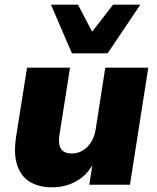

<svg xmlns="http://www.w3.org/2000/svg" viewBox="-20 -786 670 817"><path d="M201 11Q146 11 107.5 -12Q69 -35 53 -83.5Q37 -132 49 -207L95 -498H278L233 -212Q229 -187 233 -169Q237 -151 250 -142Q263 -133 285 -133Q311 -133 332 -145.5Q353 -158 367.5 -181Q382 -204 387 -235L428 -498H611L533 0H360L374 -90H377Q350 -40 304 -14.5Q258 11 201 11ZM286 -559 197 -766H312L372 -651L461 -766H577L438 -559Z"/></svg>

Font: Nunito Sans 10pt Black
Style: Italic
Weight: 900
Italic angle: -9°
Designer: Vernon Adams
Foundry: Vernon Adams
Version: Version 3.101;gftools[0.9.27]